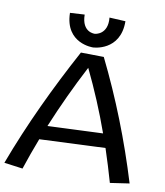

<svg xmlns="http://www.w3.org/2000/svg" viewBox="-103 -1013 973 1130"><g transform="rotate(10 383.5 -448.0)"><path d="M745 11C670 -235 577 -471 466 -696L329 -698C203 -465 90 -227 -2 19L109 34C130 -29 152 -91 176 -153L569 -170C591 -104 611 -38 630 28ZM387 -617C445 -497 496 -376 540 -252L210 -238C263 -366 322 -493 387 -617ZM459 -930C469 -827 391 -821 391 -821C391 -821 313 -814 312 -922L225 -917C228 -734 394 -740 394 -740C394 -740 557 -745 555 -925Z"/></g></svg>

Font: McLaren
Style: Regular
Weight: 400
Designer: Astigmatic (AOETI)
Foundry: Astigmatic (AOETI)
Version: Version 1.000